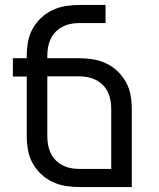

<svg xmlns="http://www.w3.org/2000/svg" viewBox="-20 -755 640 775"><path d="M512 0H300Q272 0 244.5 -4.5Q217 -9 191.5 -21Q166 -33 145.5 -52.5Q125 -72 111.5 -96.5Q98 -121 93 -149Q88 -177 88 -205V-446H32V-520H88V-530Q88 -558 93 -586Q98 -614 111.5 -638.5Q125 -663 145.5 -682.5Q166 -702 191.5 -714Q217 -726 244.5 -730.5Q272 -735 300 -735H406V-662H300Q283 -662 265.5 -658.5Q248 -655 232.5 -647Q217 -639 204.5 -626.5Q192 -614 184.5 -598Q177 -582 174 -565Q171 -548 171 -530V-520H300Q328 -520 355.5 -515.5Q383 -511 408.5 -499Q434 -487 454.5 -467.5Q475 -448 488.5 -423.5Q502 -399 507 -371Q512 -343 512 -315ZM429 -73V-315Q429 -333 426 -350Q423 -367 415.5 -383Q408 -399 395.5 -411.5Q383 -424 367.5 -432Q352 -440 334.5 -443.5Q317 -447 300 -447H171V-205Q171 -187 174 -170Q177 -153 184.5 -137Q192 -121 204.5 -108.5Q217 -96 232.5 -88Q248 -80 265.5 -76.5Q283 -73 300 -73Z"/></svg>

Font: Iosevka Extended
Style: Regular
Weight: 400
Width: 7
Monospace: yes
Designer: Belleve Invis
Foundry: Belleve Invis
Version: Version 32.5.0; ttfautohint (v1.8.4)